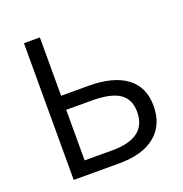

<svg xmlns="http://www.w3.org/2000/svg" viewBox="-128 -828 900 942"><g transform="rotate(-20 321.5 -357.0)"><path d="M590.8 -208Q590.8 -108.9 524.7 -54.4Q458.5 0 335.9 0H98.1V-713.9H181.2V-409.2H323.2Q453.6 -409.2 522.2 -357.7Q590.8 -306.2 590.8 -208ZM181.2 -71.8H327.1Q504.9 -71.8 504.9 -208Q504.9 -273.9 459.2 -304.9Q413.6 -335.9 313 -335.9H181.2Z"/></g></svg>

Font: HunimalSansv1.5
Style: Regular
Weight: 400
Foundry: Ascender Corporation
Version: Version 1.10